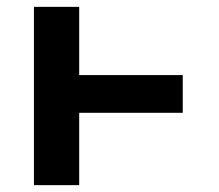

<svg xmlns="http://www.w3.org/2000/svg" viewBox="-20 -540 640 560"><path d="M79 0V-520H211V-321H513V-211H211V0Z"/></svg>

Font: Iosevka Custom XBdEx
Style: Regular
Weight: 800
Width: 7
Monospace: yes
Designer: Belleve Invis
Foundry: Belleve Invis
Version: Version 11.2.4; ttfautohint (v1.8.4)